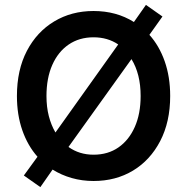

<svg xmlns="http://www.w3.org/2000/svg" viewBox="-20 -730 765 785"><path d="M145 35 77.5 -12.5 133.3 -89.2Q93.3 -134.2 71.2 -197.5Q49.2 -260.8 49.2 -337.5Q49.2 -444.2 90 -522.1Q130.8 -600 201.7 -642.5Q272.5 -685 362.5 -685Q455.8 -685 527.5 -640L576.7 -710L644.2 -662.5L590.8 -587.5Q630.8 -543.3 653.3 -479.6Q675.8 -415.8 675.8 -337.5Q675.8 -231.7 635 -153.3Q594.2 -75 523.8 -32.5Q453.3 10 362.5 10Q315.8 10 273.3 -2.1Q230.8 -14.2 195 -36.7ZM206.7 -188.3 463.3 -548.3Q420 -577.5 362.5 -577.5Q304.2 -577.5 260.8 -547.9Q217.5 -518.3 193.8 -464.6Q170 -410.8 170 -337.5Q170 -292.5 179.6 -255.4Q189.2 -218.3 206.7 -188.3ZM362.5 -97.5Q421.7 -97.5 464.6 -127.5Q507.5 -157.5 531.2 -211.2Q555 -265 555 -337.5Q555 -427.5 517.5 -488.3L260 -129.2Q304.2 -97.5 362.5 -97.5Z"/></svg>

Font: Funnel Sans SemiBold
Style: Regular
Weight: 600
Designer: NORD ID, Kristian Moeller
Foundry: Dicotype
Version: Version 1.000